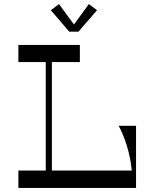

<svg xmlns="http://www.w3.org/2000/svg" viewBox="-20 -920 756 940"><path d="M364 -765 455 -870 415 -900 342 -800 269 -900 229 -870 319 -765ZM561 -304C589 -252 617 -174 625 -85H234V-616H371V-700H70V-616H204V-85H70V0H646V-304Z"/></svg>

Font: Space Cowgirl
Style: Regular
Weight: 400
Designer: Valery Marier
Foundry: Valery Marier
Version: Version 1.000;hotconv 1.0.109;makeotfexe 2.5.65596